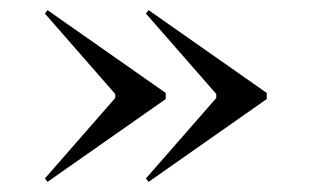

<svg xmlns="http://www.w3.org/2000/svg" viewBox="-20 -500 617 380"><path d="M274 -480 508 -316V-304L274 -140L269 -147L408 -306V-314L269 -473ZM74 -480 308 -316V-304L74 -140L69 -147L208 -306V-314L69 -473Z"/></svg>

Font: Kalnia Thin Medium
Style: Regular
Weight: 500
Version: Version 1.105